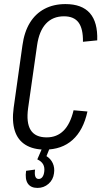

<svg xmlns="http://www.w3.org/2000/svg" viewBox="-20 -727 504 942"><path d="M200 7Q143 7 105 -16.5Q67 -40 52.5 -86Q38 -132 47 -198L90 -504Q99 -570 126.5 -615Q154 -660 198.5 -683.5Q243 -707 301 -707Q382 -707 421 -662.5Q460 -618 457 -529L387 -522Q388 -586 365.5 -616.5Q343 -647 294 -647Q239 -647 205.5 -611Q172 -575 162 -505L118 -197Q108 -125 130.5 -89Q153 -53 209 -53Q259 -53 292 -86Q325 -119 341 -186L409 -180Q389 -88 336 -40.5Q283 7 200 7ZM164 195Q131 195 116.5 173.5Q102 152 108 111L152 105Q149 128 153.5 139.5Q158 151 170 151Q181 151 188 141.5Q195 132 197 116Q200 94 191.5 79Q183 64 163 55L186 2H223L208 39Q229 52 239 74Q249 96 245 123Q241 155 218 175Q195 195 164 195Z"/></svg>

Font: Pathway Extreme Condensed Light
Style: Italic
Weight: 300
Width: 3
Italic angle: -8°
Version: Version 1.001;gftools[0.9.26]